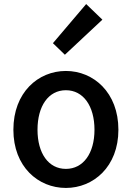

<svg xmlns="http://www.w3.org/2000/svg" viewBox="-20 -914 654 947"><path d="M305 13C441 13 564 -92 564 -274C564 -458 441 -564 305 -564C168 -564 46 -458 46 -274C46 -92 168 13 305 13ZM305 -81C219 -81 165 -158 165 -274C165 -391 219 -469 305 -469C391 -469 446 -391 446 -274C446 -158 391 -81 305 -81ZM300 -644 485 -817 405 -894 241 -701Z"/></svg>

Font: Noto Sans T Chinese Medium
Style: Regular
Weight: 500
Designer: Ryoko NISHIZUKA (kana & ideographs); Paul D. Hunt (Latin, Greek & Cyrillic); Wenlong ZHANG (bopomofo); Sandoll Communica
Foundry: Adobe Systems Incorporated
Version: Version 1.000;PS 1;hotconv 1.0.78;makeotf.lib2.5.61930